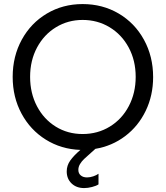

<svg xmlns="http://www.w3.org/2000/svg" viewBox="-20 -748 836 968"><path d="M664.1 -360.4Q664.1 -442.9 628.9 -508.3Q593.8 -573.7 532.7 -610.6Q471.7 -647.5 396.5 -647.5Q322.8 -647.5 262.2 -610.6Q201.7 -573.7 166.7 -508.3Q131.8 -442.9 131.8 -360.4Q131.8 -278.3 166.3 -212.6Q200.7 -147 261 -109.6Q321.3 -72.3 396.5 -72.3Q472.7 -72.3 533.9 -109.9Q595.2 -147.5 629.6 -213.4Q664.1 -279.3 664.1 -360.4ZM316.4 116.2Q316.4 86.4 334.2 61.3Q352.1 36.1 385.3 7.8Q288.6 4.4 210.7 -44.2Q132.8 -92.8 88.4 -175.5Q43.9 -258.3 43.9 -360.4Q43.9 -463.9 89.8 -547.9Q135.7 -631.8 216.3 -679.7Q296.9 -727.5 396.5 -727.5Q497.1 -727.5 578.4 -679.7Q659.7 -631.8 705.8 -547.6Q752 -463.4 752 -359.4Q752 -266.6 714.6 -189.2Q677.2 -111.8 611.1 -61.8Q544.9 -11.7 460.9 2.4L438.5 22.5Q416.5 41.5 404.1 53.5Q391.6 65.4 383.3 79.3Q375 93.3 375 108.4Q375 126 387 136.2Q398.9 146.5 418.9 146.5Q434.1 146.5 450.4 140.9Q466.8 135.3 476.6 127.9V181.6Q464.8 189.5 443.8 194.8Q422.9 200.2 404.3 200.2Q365.2 200.2 340.8 176.8Q316.4 153.3 316.4 116.2Z"/></svg>

Font: Reddit Sans Vanilla
Style: Regular
Weight: 400
Designer: Stephen Hutchings
Foundry: Reddit
Version: Version 1.013